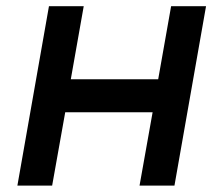

<svg xmlns="http://www.w3.org/2000/svg" viewBox="-20 -582 678 602"><path d="M626 -562.5 527 0H417.5L458.5 -230H184.5L143.5 0H34.5L133.5 -562.5H242.5L202 -333.5H476L516.5 -562.5Z"/></svg>

Font: Russisch Sans SemiBold
Style: Italic
Weight: 600
Width: 4
Italic angle: -10°
Designer: Michael Sharanda (font) & Cristiano Sobral (main changes)
Foundry: Michael Sharanda
Version: Version 2.00;September 8, 2020;FontCreator 13.0.0.2681 64-bi